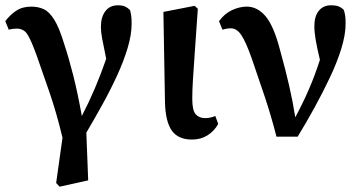

<svg xmlns="http://www.w3.org/2000/svg" viewBox="-20 -513 1360 725"><path d="M192 178 216 7Q194 -85 168 -161Q142 -237 119 -302Q98 -360 84 -382.5Q70 -405 43 -405Q28 -405 13 -401L0 -433Q17 -456 40.5 -472Q64 -488 98 -488Q124 -488 145 -478.5Q166 -469 185 -438.5Q204 -408 223 -345Q239 -297 256 -230.5Q273 -164 289 -75Q342 -177 381 -291Q370 -344 365.5 -368.5Q361 -393 361 -411Q361 -449 378 -471Q395 -493 425 -493Q442 -493 452 -488.5Q462 -484 471 -475Q474 -464 475.5 -453Q477 -442 477 -423Q477 -382 462 -332Q447 -282 422 -227.5Q397 -173 366.5 -118Q336 -63 306 -12L313 168L205 192Z M705 14Q653 14 629 -19.5Q605 -53 603 -126L597 -468L715 -491L727 -480Q720 -379 715.5 -315Q711 -251 708.5 -211Q706 -171 706 -140Q706 -96 719 -81.5Q732 -67 755 -67Q774 -67 793 -75L804 -45Q789 -18 763.5 -2Q738 14 705 14Z M1024 3Q1004 -75 980 -147Q956 -219 930 -294Q908 -356 891 -381Q874 -406 852 -406Q842 -406 834.5 -404.5Q827 -403 820 -401L807 -433Q828 -462 856.5 -475Q885 -488 912 -488Q952 -488 983 -451.5Q1014 -415 1038 -322Q1058 -250 1072 -189Q1086 -128 1095 -70Q1124 -124 1146.5 -176Q1169 -228 1188 -287Q1177 -333 1172 -362.5Q1167 -392 1167 -414Q1167 -452 1184 -472.5Q1201 -493 1229 -493Q1249 -493 1259.5 -488.5Q1270 -484 1278 -476Q1282 -464 1283.5 -453Q1285 -442 1285 -424Q1285 -382 1269 -330Q1253 -278 1226 -221Q1199 -164 1167.5 -106.5Q1136 -49 1104 3Z"/></svg>

Font: Source Serif 4 Semibold
Style: Regular
Weight: 600
Designer: Frank Grießhammer
Foundry: Adobe
Version: Version 4.005;hotconv 1.1.0;makeotfexe 2.6.0